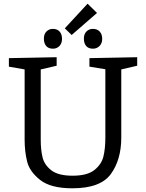

<svg xmlns="http://www.w3.org/2000/svg" viewBox="-20 -1008 788 1037"><path d="M721 -699V-653L635 -633V-265Q635 -146 579 -68.5Q523 9 371 9Q254 9 197 -36Q140 -81 126.5 -135.5Q113 -190 113 -254V-633L28 -648V-694L286 -699V-653L200 -633V-254Q200 -198 210 -157.5Q220 -117 257.5 -88Q295 -59 372 -59Q451 -59 489.5 -89.5Q528 -120 538.5 -162.5Q549 -205 549 -265V-634L463 -648V-694ZM504 -938 367 -819 330 -855 453 -988ZM217 -800Q217 -824 231 -838Q245 -852 266 -852Q289 -852 302 -837.5Q315 -823 315 -798Q315 -774 301 -759.5Q287 -745 266 -745Q242 -745 229.5 -759.5Q217 -774 217 -800ZM433 -800Q433 -824 447 -838Q461 -852 482 -852Q505 -852 518.5 -837.5Q532 -823 532 -798Q532 -774 517.5 -759.5Q503 -745 482 -745Q458 -745 445.5 -759.5Q433 -774 433 -800Z"/></svg>

Font: Bitter Pro
Style: Regular
Weight: 400
Designer: Sol Matas, and Bitter project Authors
Foundry: Sol Matas
Version: Version 1.010